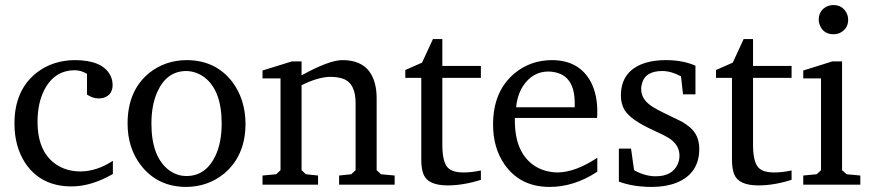

<svg xmlns="http://www.w3.org/2000/svg" viewBox="-20 -728 3432 757"><path d="M37 -241Q37 -372 124 -441Q187 -490 274 -491Q384 -491 415 -431Q424 -413 424 -393Q424 -353 387 -342Q378 -340 368 -340Q346 -340 323 -355V-437Q299 -451 275 -451Q193 -451 153 -370Q128 -319 128 -248Q128 -121 212 -73Q250 -52 298 -52Q363 -53 425 -94V-42Q340 7 262 7Q141 7 79 -86Q37 -151 37 -241Z M483 -241Q483 -371 569 -441Q631 -490 715 -491Q830 -491 896 -405Q947 -337 948 -241Q948 -114 863 -43Q800 8 715 9Q601 9 535 -77Q483 -145 483 -241ZM577 -241Q577 -111 645 -58Q677 -34 715 -34Q792 -34 830 -115Q854 -167 854 -241Q854 -372 785 -424Q753 -447 715 -448Q637 -448 600 -365Q577 -313 577 -241Z M1015 0V-36L1069 -41L1086 -57V-419H1015V-450L1131 -486H1169V-431Q1278 -491 1330 -491Q1447 -491 1463 -374Q1465 -357 1465 -339V-57L1482 -41L1536 -36V0H1317V-36L1365 -41L1382 -57V-322Q1382 -401 1331 -418Q1310 -425 1281 -425Q1233 -424 1169 -392V-57L1186 -41L1234 -36V0Z M1578 -421V-452L1644 -481L1687 -574H1724V-468H1876V-421H1724V-157Q1724 -82 1751 -62Q1770 -48 1807 -48Q1840 -48 1876 -56V-19Q1807 3 1745 3Q1668 3 1650 -40Q1641 -62 1641 -98V-421Z M1924 -237Q1924 -369 2010 -440Q2071 -490 2155 -491Q2264 -491 2310 -404Q2334 -357 2335 -294Q2335 -274 2334 -263H2010V-252Q2010 -123 2091 -72Q2129 -49 2178 -48Q2249 -49 2335 -106V-51Q2244 9 2147 9Q2031 9 1969 -80Q1924 -145 1924 -237ZM2015 -305H2246V-321Q2246 -431 2163 -444Q2152 -446 2142 -446Q2079 -446 2041 -387Q2019 -351 2015 -305Z M2420 -12V-142H2468L2480 -57Q2523 -33 2565 -33Q2631 -33 2652 -81Q2659 -97 2659 -114Q2659 -158 2615 -185Q2597 -196 2557 -214Q2466 -255 2442 -295Q2428 -320 2428 -351Q2428 -451 2527 -481Q2562 -491 2605 -491Q2672 -491 2722 -469V-356H2673L2665 -427Q2626 -448 2591 -448Q2521 -448 2510 -394Q2508 -385 2508 -376Q2508 -334 2556 -305Q2571 -296 2593 -285Q2666 -250 2671 -247Q2687 -237 2699 -227Q2737 -196 2737 -141Q2737 -43 2646 -7Q2604 9 2550 9Q2476 9 2420 -12Z M2803 -421V-452L2869 -481L2912 -574H2949V-468H3101V-421H2949V-157Q2949 -82 2976 -62Q2995 -48 3032 -48Q3065 -48 3101 -56V-19Q3032 3 2970 3Q2893 3 2875 -40Q2866 -62 2866 -98V-421Z M3208 -650Q3208 -687 3241 -703Q3253 -708 3266 -708Q3302 -708 3318 -676Q3324 -664 3324 -650Q3324 -614 3291 -598Q3279 -593 3266 -593Q3229 -593 3214 -625Q3208 -638 3208 -650ZM3147 0V-36L3200 -41L3217 -57V-419H3147V-450L3262 -486H3300V-57L3318 -41L3372 -36V0Z"/></svg>

Font: Khartiya
Style: Regular
Weight: 500
Version: Version 1.0.1